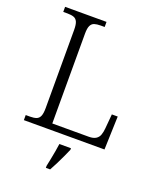

<svg xmlns="http://www.w3.org/2000/svg" viewBox="-167 -815 940 1137"><g transform="rotate(20 302.5 -246.5)"><path d="M43 0V-32H70Q94 -32 109.5 -37.5Q125 -43 132.5 -60Q140 -77 140 -111V-603Q140 -638 132.5 -654.5Q125 -671 109.5 -676.5Q94 -682 70 -682H43V-714H304V-682H278Q255 -682 239.5 -677Q224 -672 216 -655.5Q208 -639 208 -605V-39H438Q466 -39 482 -49Q498 -59 504.5 -77Q511 -95 513 -119L521 -210H558L551 0ZM262 208Q267 185 272 159.5Q277 134 281.5 109Q286 84 289 61H362V71Q353 92 340.5 119Q328 146 314.5 173Q301 200 289 221H262Z"/></g></svg>

Font: Noto Serif Khmer Light
Style: Regular
Weight: 300
Version: Version 2.003